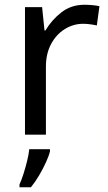

<svg xmlns="http://www.w3.org/2000/svg" viewBox="-20 -566 453 807"><path d="M335 -546Q350 -546 367.5 -544.5Q385 -543 398 -540L387 -459Q374 -462 358.5 -464Q343 -466 329 -466Q288 -466 252 -443.5Q216 -421 194.5 -380.5Q173 -340 173 -286V0H85V-536H157L167 -438H171Q197 -482 238 -514Q279 -546 335 -546ZM190 70Q186 88 173.5 115.5Q161 143 144.5 171Q128 199 110 221H62V209Q70 192 78.5 165.5Q87 139 94 110.5Q101 82 103 61H190Z"/></svg>

Font: Noto Serif Ottoman Siyaq
Style: Regular
Weight: 400
Designer: Sérgio Martins
Version: Version 1.005; ttfautohint (v1.8.4.7-5d5b)